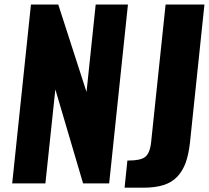

<svg xmlns="http://www.w3.org/2000/svg" viewBox="-20 -830 945 869"><path d="M543.9 19.5 556.6 -103.5Q559.6 -103.5 563 -103.5Q615.2 -103.5 636.2 -119.1Q658.7 -135.7 664.1 -187.5L729.5 -809.6H905.3L839.4 -180.7Q833 -128.4 820.1 -92.8Q807.1 -57.1 783 -31Q758.8 -4.9 720.9 7.3Q683.1 19.5 628.9 19.5ZM35.2 0 120.1 -809.6H243.7L371.6 -413.6L413.1 -809.6H559.1L474.1 0H356L230.5 -425.3L185.5 0Z"/></svg>

Font: Oswald
Style: Bold
Weight: 700
Designer: Vernon Adams
Foundry: Vernon Adams
Version: 3.0; ttfautohint (v0.94.23-7a4d-dirty) -l 8 -r 50 -G 200 -x 